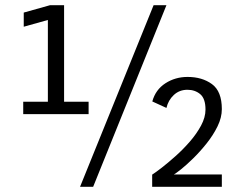

<svg xmlns="http://www.w3.org/2000/svg" viewBox="-20 -720 950 740"><path d="M69.5 -280V-328H164.5V-643L71.5 -617V-671.5L173 -700H227V-328H321.5V-280ZM288.5 0 572 -700H621.5L339 0ZM566.5 0V-47Q578.5 -54.5 602.8 -73.2Q627 -92 656 -117.8Q685 -143.5 711.5 -174Q738 -204.5 755 -236.2Q772 -268 772 -297.5Q772 -340 751.8 -357Q731.5 -374 702.5 -374Q671.5 -374 650 -354Q628.5 -334 621.5 -304L567 -329Q579.5 -374.5 617.5 -399Q655.5 -423.5 703 -423.5Q759 -423.5 797 -395.8Q835 -368 835 -299.5Q835 -267 818.5 -233.2Q802 -199.5 776.8 -167.8Q751.5 -136 725 -110Q698.5 -84 677.8 -67.5Q657 -51 650 -47.5H835V0Z"/></svg>

Font: Trispace Light
Style: Regular
Weight: 300
Designer: Tyler Finck
Foundry: Etcetera Type Company
Version: Version 1.210; ttfautohint (v1.8.3)